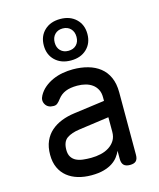

<svg xmlns="http://www.w3.org/2000/svg" viewBox="-124 -924 848 1021"><g transform="rotate(-15 300.0 -413.0)"><path d="M305 -608Q251 -608 218 -639.5Q185 -671 185 -722Q185 -773 218 -804.5Q251 -836 305 -836Q359 -836 392 -804.5Q425 -773 425 -722Q425 -671 392 -639.5Q359 -608 305 -608ZM305 -661Q332 -661 348.5 -677.5Q365 -694 365 -722Q365 -750 348.5 -767Q332 -784 305 -784Q278 -784 261.5 -767Q245 -750 245 -722Q245 -694 261.5 -677.5Q278 -661 305 -661ZM418 -355V-375Q418 -400 408.5 -418Q399 -436 383 -447.5Q367 -459 346 -464.5Q325 -470 301 -470Q262 -470 236.5 -459.5Q211 -449 194 -427Q188 -419 183 -413.5Q178 -408 173.5 -404.5Q169 -401 164 -399.5Q159 -398 153 -398Q121 -398 108 -420.5Q95 -443 109 -468Q122 -492 143 -509.5Q164 -527 190 -538.5Q216 -550 244.5 -555Q273 -560 301 -560Q345 -560 383 -549.5Q421 -539 449 -517Q477 -495 492.5 -460.5Q508 -426 508 -378V-34Q508 -11 497.5 -0.5Q487 10 464 10Q441 10 430 -1Q419 -12 419 -35V-80Q412 -64 400 -48Q388 -32 368.5 -19Q349 -6 320.5 2Q292 10 252 10Q212 10 178.5 0Q145 -10 120 -30Q95 -50 81 -80.5Q67 -111 67 -152Q67 -195 81 -226.5Q95 -258 119.5 -279.5Q144 -301 177 -314Q210 -327 248 -332ZM418 -265 253 -242Q208 -236 182.5 -218Q157 -200 157 -155Q157 -131 166.5 -116Q176 -101 192 -93Q208 -85 229 -82.5Q250 -80 274 -80Q302 -80 328 -86Q354 -92 374 -105Q394 -118 406 -137.5Q418 -157 418 -185Z"/></g></svg>

Font: Maple Mono Normal
Style: Regular
Weight: 400
Monospace: yes
Designer: subframe7536
Version: Version 7.000